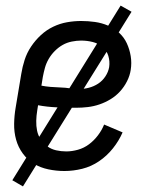

<svg xmlns="http://www.w3.org/2000/svg" viewBox="-20 -603 540 686"><path d="M210 8Q181 8 152.5 2Q124 -4 101 -18Q78 -32 61.5 -54.5Q45 -77 37.5 -104Q30 -131 30.5 -160.5Q31 -190 36 -219L56 -339Q60 -364 68 -389Q76 -414 91 -436.5Q106 -459 126 -477.5Q146 -496 170 -507.5Q194 -519 219.5 -523.5Q245 -528 270 -528Q295 -528 319.5 -524.5Q344 -521 366 -511.5Q388 -502 405.5 -486Q423 -470 433 -448.5Q443 -427 447 -402.5Q451 -378 447 -353Q444 -333 434 -313Q424 -293 409 -276.5Q394 -260 375 -248.5Q356 -237 335.5 -230Q315 -223 294 -220.5Q273 -218 252 -218Q218 -218 183 -219.5Q148 -221 116 -227L113 -208Q110 -190 109.5 -171.5Q109 -153 112.5 -136Q116 -119 126 -104.5Q136 -90 149.5 -80Q163 -70 180.5 -66Q198 -62 217 -62Q237 -62 258.5 -68Q280 -74 298 -87.5Q316 -101 330 -119.5Q344 -138 352 -158L418 -130Q405 -100 383.5 -73Q362 -46 334 -27Q306 -8 274 0Q242 8 210 8ZM263 -285Q280 -285 297.5 -289.5Q315 -294 330.5 -304Q346 -314 356.5 -330Q367 -346 370 -363Q373 -384 367 -403.5Q361 -423 346 -435.5Q331 -448 311 -453Q291 -458 270 -458Q254 -458 236.5 -454.5Q219 -451 204 -442.5Q189 -434 176 -421Q163 -408 154 -392.5Q145 -377 140.5 -360.5Q136 -344 133 -328L128 -297Q143 -294 160.5 -292.5Q178 -291 195.5 -290.5Q213 -290 229.5 -287.5Q246 -285 263 -285ZM62 63 24 41 411 -583 450 -561Z"/></svg>

Font: Iosevka Custom
Style: Italic
Weight: 400
Italic angle: -9°
Monospace: yes
Designer: Belleve Invis
Foundry: Belleve Invis
Version: Version 30.3.3; ttfautohint (v1.8.3)